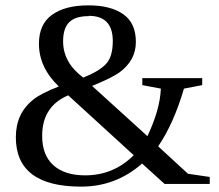

<svg xmlns="http://www.w3.org/2000/svg" viewBox="-20 -685 817 715"><path d="M308 -665H311Q392 -665 439 -632Q486 -599 486 -529Q486 -459 423 -414Q394 -394 323 -365L529 -178Q576 -277 579 -355L510 -368V-394H733V-368L665 -355Q627 -225 569 -140L680 -38L761 -26V0H593L509 -76Q412 10 282 10Q39 10 39 -174Q39 -263 104 -314Q132 -337 199 -363Q125 -434 125 -522Q125 -595 174 -630Q223 -665 308 -665ZM137 -179Q137 -107 179 -69.5Q221 -32 297 -32Q403 -32 478 -107L234 -330Q137 -289 137 -179ZM311 -626V-625Q261 -625 238 -602.5Q215 -580 215 -531Q215 -452 290 -396Q348 -419 374 -446Q400 -473 400 -532Q400 -626 311 -626Z"/></svg>

Font: Libra Serif Modern
Style: Regular
Weight: 400
Designer: Stefan Peev, Context Ltd
Foundry: Stefan Peev, Context Ltd
Version: Version 1.000